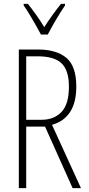

<svg xmlns="http://www.w3.org/2000/svg" viewBox="-20 -969 456 989"><path d="M175 -714Q271 -714 322 -671Q373 -628 373 -523Q373 -362 248 -326L397 0H354L212 -317H115V0H77V-714ZM173 -679H115V-352H194Q258 -352 296.5 -392Q335 -432 335 -523Q335 -606 297.5 -642.5Q260 -679 173 -679ZM191 -791Q178 -815 162 -843.5Q146 -872 130 -898Q114 -924 102 -941V-949H124Q143 -925 166 -893Q189 -861 208 -829Q229 -862 248.5 -889Q268 -916 294 -949H315V-941Q293 -909 268.5 -867.5Q244 -826 226 -791Z"/></svg>

Font: Noto Sans Gujarati UI ExtraCondensed ExtraLight
Style: Regular
Weight: 200
Width: 2
Designer: Jelle Bosma - Monotype Design Team, Universal Thirst
Foundry: Monotype Imaging Inc.
Version: Version 2.106; ttfautohint (v1.8.4.7-5d5b)